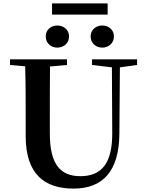

<svg xmlns="http://www.w3.org/2000/svg" viewBox="-20 -1090 858 1129"><path d="M317 -810C353 -810 386 -835 386 -876C386 -916 353 -940 317 -940C281 -940 249 -916 249 -876C249 -835 281 -810 317 -810ZM582 -810C617 -810 650 -835 650 -876C650 -916 617 -940 582 -940C545 -940 513 -916 513 -876C513 -835 545 -810 582 -810ZM286 -1004H613V-1070H286ZM521 -708 638 -694 640 -312C642 -128 576 -54 453 -54C337 -54 273 -121 273 -305V-401C273 -501 273 -600 274 -699L374 -708V-741H39V-708L128 -700C131 -600 131 -500 131 -401V-290C131 -63 245 19 412 19C585 19 680 -83 682 -304L685 -694L786 -708V-741H521Z"/></svg>

Font: Noto Serif SC
Style: Bold
Weight: 700
Designer: Ryoko NISHIZUKA 西塚涼子 (kana & ideographs); Frank Grießhammer (Latin, Greek & Cyrillic); Wenlong ZHANG 张文龙 (bopomofo); San
Foundry: Adobe
Version: Version 2.001;hotconv 1.1.0;makeotfexe 2.6.0